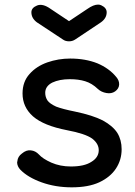

<svg xmlns="http://www.w3.org/2000/svg" viewBox="-20 -803 583 827"><path d="M289.1 3.9Q218.8 3.9 159.2 -17.6Q99.6 -39.1 67.4 -72.3Q54.7 -85.9 53.7 -102.5Q53.7 -105.5 54.7 -108.4Q56.6 -128.9 74.2 -141.6Q93.8 -158.2 113.3 -155.3Q132.8 -153.3 147.5 -137.7Q164.1 -119.1 201.2 -102.5Q239.3 -85.9 285.2 -85.9Q342.8 -85.9 373 -105.5Q404.3 -124 405.3 -154.3Q406.2 -183.6 377 -206.1Q346.7 -227.5 268.6 -242.2Q168 -261.7 122.1 -301.8Q77.1 -341.8 77.1 -400.4Q77.1 -451.2 107.4 -484.4Q136.7 -517.6 183.6 -534.2Q231.4 -550.8 282.2 -550.8Q347.7 -550.8 399.4 -530.3Q450.2 -508.8 480.5 -471.7Q494.1 -456.1 493.2 -438.5Q492.2 -420.9 475.6 -409.2Q460 -398.4 438.5 -402.3Q416 -406.2 401.4 -419.9Q376 -444.3 346.7 -453.1Q318.4 -461.9 280.3 -461.9Q236.3 -461.9 205.1 -447.3Q174.8 -431.6 174.8 -403.3Q174.8 -384.8 184.6 -370.1Q194.3 -356.4 221.7 -343.8Q250 -333 303.7 -322.3Q378.9 -306.6 422.9 -284.2Q465.8 -260.7 485.4 -230.5Q503.9 -200.2 503.9 -160.2Q503.9 -114.3 479.5 -77.1Q455.1 -40 407.2 -17.6Q360.4 3.9 289.1 3.9ZM277.3 -625Q261.7 -625 251 -632.8Q213.9 -657.2 138.7 -707Q115.2 -724.6 115.2 -750Q115.2 -769.5 139.6 -779.3Q164.1 -789.1 198.2 -764.6Q224.6 -747.1 277.3 -711.9Q296.9 -725.6 356.4 -764.6Q382.8 -783.2 402.3 -783.2Q410.2 -783.2 416 -780.3Q439.5 -769.5 439.5 -750Q439.5 -724.6 415 -707Q377.9 -682.6 303.7 -632.8Q292 -625 277.3 -625Z"/></svg>

Font: Abed
Style: Bold
Weight: 700
Designer: Johan Aakerlund
Version: Version 3.105